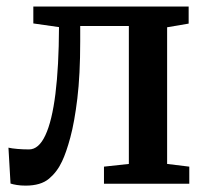

<svg xmlns="http://www.w3.org/2000/svg" viewBox="-20 -576 652 602"><path d="M60.5 6Q45 6 32.8 4Q20.5 2 13 -0.5L6.5 -113Q17 -110.5 34.8 -109Q52.5 -107.5 71 -107.5Q101.5 -107.5 122.2 -151.8Q143 -196 153.8 -281.8Q164.5 -367.5 165 -491L84.5 -502.5V-555.5H571.5V-502L504 -490.5V-62L573.5 -53.5V0H306V-53.5L384 -62V-494.5H231.5V-446Q231.5 -341.5 222.5 -267.2Q213.5 -193 200.5 -145Q187.5 -97 174.5 -70Q159.5 -37.5 133.8 -15.8Q108 6 60.5 6Z"/></svg>

Font: Merriweather SemiBold
Style: Regular
Weight: 600
Version: Version 2.100